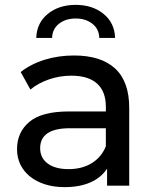

<svg xmlns="http://www.w3.org/2000/svg" viewBox="-20 -763 638 789"><path d="M511 -320V0H420V-70Q396 -33 351.5 -13.5Q307 6 246 6Q201 6 165 -5.5Q129 -17 103.5 -37.5Q78 -58 64 -86.5Q50 -115 50 -150Q50 -220 101 -262.5Q152 -305 263 -305H415V-324Q415 -387 379 -419.5Q343 -452 273 -452Q225 -452 180.5 -436.5Q136 -421 105 -395L65 -467Q107 -500 163.5 -517.5Q220 -535 284 -535Q395 -535 453 -481.5Q511 -428 511 -320ZM415 -162V-236H267Q145 -236 145 -154Q145 -114 176 -91Q207 -68 262 -68Q317 -68 357 -92.5Q397 -117 415 -162ZM291 -743Q360 -743 405.5 -706Q451 -669 453 -607H388Q387 -644 359.5 -665.5Q332 -687 291 -687Q250 -687 222.5 -665.5Q195 -644 194 -607H129Q131 -669 176.5 -706Q222 -743 291 -743Z"/></svg>

Font: CMG Sans Medium
Style: Regular
Weight: 500
Designer: Julieta Ulanovsky
Foundry: Julieta Ulanovsky
Version: Version 7.200